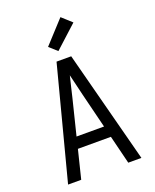

<svg xmlns="http://www.w3.org/2000/svg" viewBox="-176 -1083 952 1181"><g transform="rotate(-20 300.0 -492.0)"><path d="M60 0 188 -490 252 -735H348L412 -490L540 0H454L408 -186H192L146 0ZM210 -260H390L333 -490Q325 -525 316.5 -559.5Q308 -594 300 -628Q292 -594 283.5 -559.5Q275 -525 267 -490ZM285 -792 234 -838 368 -984 432 -926Z"/></g></svg>

Font: Iosevka Custom Extended
Style: Regular
Weight: 400
Width: 7
Monospace: yes
Designer: Belleve Invis
Foundry: Belleve Invis
Version: Version 11.2.4; ttfautohint (v1.8.4)